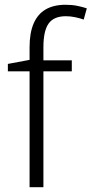

<svg xmlns="http://www.w3.org/2000/svg" viewBox="-20 -785 384 805"><path d="M281 -486H162V0H104V-486H13V-517L104 -534V-587Q104 -647 121 -686.5Q138 -726 171.5 -745.5Q205 -765 255 -765Q282 -765 304 -760.5Q326 -756 344 -750L331 -703Q314 -709 294.5 -713Q275 -717 256 -717Q206 -717 184 -686.5Q162 -656 162 -587V-532H281Z"/></svg>

Font: Noto Sans Display Light
Style: Regular
Weight: 300
Designer: Monotype Design Team
Foundry: Monotype Imaging Inc.
Version: Version 2.003